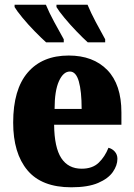

<svg xmlns="http://www.w3.org/2000/svg" viewBox="-20 -786 569 816"><path d="M283 10Q157 10 96.5 -62.5Q36 -135 36 -265Q36 -406 98 -478Q160 -550 272 -550Q376 -550 436 -488.5Q496 -427 496 -308V-256H210Q211 -159 240.5 -114Q270 -69 327 -69Q373 -69 399.5 -94.5Q426 -120 441 -158Q457 -154 468 -141.5Q479 -129 479 -111Q479 -83 459.5 -55Q440 -27 397 -8.5Q354 10 283 10ZM327 -323Q327 -398 315 -440Q303 -482 277 -482Q249 -482 230.5 -441Q212 -400 212 -323ZM353 -606Q333 -624 305.5 -652.5Q278 -681 254 -710Q230 -739 220 -756V-766H352Q366 -732 387 -692.5Q408 -653 427 -619V-606ZM176 -606Q156 -624 128 -652.5Q100 -681 76 -710Q52 -739 42 -756V-766H175Q189 -732 210.5 -692.5Q232 -653 251 -619V-606Z"/></svg>

Font: Noto Serif Condensed Black
Style: Regular
Weight: 900
Width: 3
Designer: Monotype Design Team
Foundry: Monotype Imaging Inc.
Version: Version 2.015; ttfautohint (v1.8.4.7-5d5b)